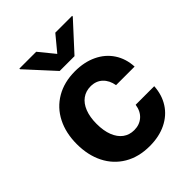

<svg xmlns="http://www.w3.org/2000/svg" viewBox="-215 -866 993 993"><g transform="rotate(-45 281.5 -369.5)"><path d="M35.2 -263.7Q35.2 -344.7 66.7 -406.5Q98.1 -468.3 157 -502.7Q215.8 -537.1 294.9 -537.1Q362.8 -537.1 415 -512.2Q467.3 -487.3 497.3 -441.7Q527.3 -396 530.3 -335.9H394.5Q387.7 -376.5 362.3 -400.6Q336.9 -424.8 296.9 -424.8Q262.2 -424.8 236.1 -406Q210 -387.2 195.8 -351.1Q181.6 -314.9 181.6 -265.6Q181.6 -214.8 195.8 -178.7Q210 -142.6 235.8 -123.5Q261.7 -104.5 296.9 -104.5Q335.4 -104.5 361.8 -127.4Q388.2 -150.4 394.5 -192.4H530.3Q526.9 -132.3 497.6 -86.4Q468.3 -40.5 416.3 -14.9Q364.3 10.7 294.9 10.7Q215.3 10.7 156.5 -23.9Q97.7 -58.6 66.4 -120.6Q35.2 -182.6 35.2 -263.7ZM293.9 -665 364.3 -750H487.3V-745.1L348.6 -593.8H240.2L101.6 -745.1V-750H224.6Z"/></g></svg>

Font: WEMIX Pretendard
Style: Bold
Weight: 700
Designer: Base glyphs from Inter by Rasmus Andersson; Hangeul glyphs from Noto Sans CJK(Source Han Sans) by Jang Soo-young and Kan
Foundry: Kil Hyung-jin
Version: Version 1.000